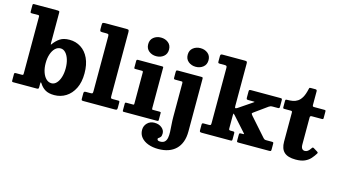

<svg xmlns="http://www.w3.org/2000/svg" viewBox="-108 -1189 3276 1852"><g transform="rotate(15 1530.5 -263.0)"><path d="M291 -260Q291 -309.5 304.2 -349Q317.5 -388.5 340.8 -411.2Q364 -434 395 -434Q422.5 -434 444.2 -411.2Q466 -388.5 478.5 -349Q491 -309.5 491 -260Q491 -210.5 478.5 -171Q466 -131.5 444.2 -108.8Q422.5 -86 395 -86Q364 -86 340.8 -108.8Q317.5 -131.5 304.2 -171Q291 -210.5 291 -260ZM38.5 -688.5H103Q113 -688.5 113 -676V-109.5Q113 -98.5 110.5 -95Q108 -91.5 97 -91.5H40.5Q31.5 -91.5 27.2 -89.2Q23 -87 23 -77.5V-14.5Q23 -5 26 -2.5Q29 0 38 0H271.5Q282 0 286.5 -3.5Q291 -7 291 -18V-51Q291 -66.5 293.5 -68.2Q296 -70 301.5 -61.5Q325.5 -23 359.5 -2.8Q393.5 17.5 449.5 17.5Q513 17.5 565 -15Q617 -47.5 648 -109.5Q679 -171.5 679 -260Q679 -348.5 650 -410.2Q621 -472 570.5 -504.2Q520 -536.5 457 -536.5Q397.5 -536.5 361.8 -512.5Q326 -488.5 298 -449Q294 -443.5 292.5 -445.2Q291 -447 291 -461.5V-765Q291 -775.5 286 -777.8Q281 -780 271.5 -780H38Q30 -780 26.5 -777.5Q23 -775 23 -766.5V-703.5Q23 -694 26 -691.2Q29 -688.5 38.5 -688.5Z M780.5 -688.5Q796.5 -688.5 801.8 -685Q807 -681.5 807 -665V-118Q807 -99.5 803 -95.5Q799 -91.5 780.5 -91.5H737.5Q726 -91.5 721.5 -87.2Q717 -83 717 -71V-17.5Q717 -5.5 721.2 -2.8Q725.5 0 737.5 0H1047Q1065 0 1070 -3.8Q1075 -7.5 1075 -25V-75.5Q1075 -86 1071.8 -88.8Q1068.5 -91.5 1059.5 -91.5H1008Q991.5 -91.5 988.2 -95.8Q985 -100 985 -116.5V-752.5Q985 -772 980 -776Q975 -780 956 -780H748.5Q729 -780 723 -776.2Q717 -772.5 717 -752.5V-718Q717 -700.5 720.5 -694.5Q724 -688.5 742.5 -688.5Z M1199 -692.5Q1199 -649 1229.5 -624.2Q1260 -599.5 1303 -599.5Q1346 -599.5 1376.5 -624.2Q1407 -649 1407 -692.5Q1407 -736.5 1376.5 -761Q1346 -785.5 1303 -785.5Q1260 -785.5 1229.5 -761Q1199 -736.5 1199 -692.5ZM1209 -428.5Q1219 -428.5 1219 -415.5V-103.5Q1219 -95.5 1216.8 -93.5Q1214.5 -91.5 1206.5 -91.5H1143.5Q1134.5 -91.5 1131.8 -89Q1129 -86.5 1129 -77V-12.5Q1129 -4.5 1131.5 -2.2Q1134 0 1142 0H1470.5Q1480.5 0 1483.8 -2.2Q1487 -4.5 1487 -14.5V-80Q1487 -88 1484.2 -89.8Q1481.5 -91.5 1473.5 -91.5H1407.5Q1400.5 -91.5 1398.8 -94Q1397 -96.5 1397 -104V-510Q1397 -516.5 1394.5 -518.2Q1392 -520 1385 -520H1143Q1129 -520 1129 -506.5V-439Q1129 -432 1131.8 -430.2Q1134.5 -428.5 1141.5 -428.5Z M1593.5 -692.5Q1593.5 -649 1624 -624.2Q1654.5 -599.5 1697.5 -599.5Q1740.5 -599.5 1771 -624.2Q1801.5 -649 1801.5 -692.5Q1801.5 -736.5 1771 -761Q1740.5 -785.5 1697.5 -785.5Q1654.5 -785.5 1624 -761Q1593.5 -736.5 1593.5 -692.5ZM1603 -428.5Q1610.5 -428.5 1612.5 -425Q1614.5 -421.5 1614.5 -414V-79Q1614.5 -40 1617.5 -1.5Q1620.5 37 1622 70.8Q1623.5 104.5 1618.5 130.5Q1613.5 156.5 1598.2 171.2Q1583 186 1552 186Q1534.5 186 1528.8 179.8Q1523 173.5 1523 166.5Q1523 160 1531.5 155.2Q1540 150.5 1548.5 140Q1557 129.5 1557 104Q1557 72 1528.5 48.2Q1500 24.5 1454 24.5Q1412.5 24.5 1384.2 52.5Q1356 80.5 1356 121Q1356 165 1382 196Q1408 227 1452.5 243.5Q1497 260 1553.5 260Q1609 260 1653 244.8Q1697 229.5 1728 199.5Q1759 169.5 1775.5 124.8Q1792 80 1792 20.5V-502Q1792 -513.5 1789.5 -516.8Q1787 -520 1776 -520H1545.5Q1531.5 -520 1528 -516.5Q1524.5 -513 1524.5 -498.5V-447.5Q1524.5 -435 1527.5 -431.8Q1530.5 -428.5 1543 -428.5Z M1964.5 -688.5Q1978 -688.5 1982.5 -684Q1987 -679.5 1987 -666.5V-116.5Q1987 -100.5 1983.8 -96Q1980.5 -91.5 1964.5 -91.5H1915Q1904 -91.5 1900.5 -88Q1897 -84.5 1897 -74V-18.5Q1897 -7 1902.2 -3.5Q1907.5 0 1920 0H2203.5Q2215 0 2219 -2.5Q2223 -5 2223 -16V-76.5Q2223 -86 2219.2 -88.8Q2215.5 -91.5 2206 -91.5H2184.5Q2171 -91.5 2168 -95.8Q2165 -100 2165 -112V-240.5Q2165 -260.5 2169.5 -257.8Q2174 -255 2182 -246L2309 -104.5Q2315.5 -97 2316.8 -94.2Q2318 -91.5 2301.5 -91.5H2288.5Q2276 -91.5 2272.5 -88.2Q2269 -85 2269 -73V-16Q2269 -5.5 2272.2 -2.8Q2275.5 0 2286.5 0H2592Q2604.5 0 2608.2 -3Q2612 -6 2612 -18.5V-76Q2612 -86.5 2608.5 -89Q2605 -91.5 2594 -91.5H2540.5Q2527.5 -91.5 2521.8 -94.2Q2516 -97 2510 -103.5L2350 -284Q2339 -297.5 2337.5 -303Q2336 -308.5 2350.5 -318.5L2477.5 -410Q2486 -416 2493.8 -418.5Q2501.5 -421 2517 -421H2567.5Q2578.5 -421 2581 -425.5Q2583.5 -430 2583.5 -441V-500.5Q2583.5 -512.5 2580.8 -516.2Q2578 -520 2566 -520H2272.5Q2261 -520 2256.5 -517Q2252 -514 2252 -501.5V-441.5Q2252 -428 2256 -424.5Q2260 -421 2273.5 -421H2310.5Q2336 -421 2335 -419Q2334 -417 2320 -408L2190 -320Q2179.5 -313.5 2172.2 -313Q2165 -312.5 2165 -332.5V-758Q2165 -773.5 2159.5 -776.8Q2154 -780 2138.5 -780H1919Q1906.5 -780 1901.8 -776Q1897 -772 1897 -759V-707.5Q1897 -696 1900 -692.2Q1903 -688.5 1915.5 -688.5Z M3046.5 -94Q3051.5 -102 3048.5 -106.2Q3045.5 -110.5 3036 -116L3002.5 -136.5Q2993 -141.5 2989.5 -139.5Q2986 -137.5 2981 -129.5Q2967 -107.5 2953.2 -97.8Q2939.5 -88 2924.5 -88Q2906 -88 2896 -101.2Q2886 -114.5 2886 -141.5V-412Q2886 -421 2890.5 -424.8Q2895 -428.5 2903.5 -428.5H3004Q3011.5 -428.5 3015 -431Q3018.5 -433.5 3018.5 -440.5V-505.5Q3018.5 -514.5 3015.8 -517.2Q3013 -520 3005 -520H2903Q2892 -520 2889 -523.8Q2886 -527.5 2886 -539V-673.5Q2886 -689.5 2870.5 -689.5H2825.5Q2812 -689.5 2810 -686Q2808 -682.5 2806 -672Q2794.5 -619.5 2776.8 -589Q2759 -558.5 2736.5 -543.8Q2714 -529 2687.8 -524.5Q2661.5 -520 2632.5 -520Q2621.5 -520 2618.5 -517Q2615.5 -514 2615.5 -502.5V-444Q2615.5 -434.5 2618.2 -431.5Q2621 -428.5 2630.5 -428.5H2693.5Q2704 -428.5 2706.2 -424.2Q2708.5 -420 2708.5 -409.5V-122.5Q2708.5 -52 2745 -18.2Q2781.5 15.5 2860 15.5Q2915.5 15.5 2950.5 -0.5Q2985.5 -16.5 3007.8 -41.8Q3030 -67 3046.5 -94Z"/></g></svg>

Font: Besley ExtraBold
Style: Regular
Weight: 800
Designer: Owen Earl
Foundry: indestructible type*
Version: Version 2.001